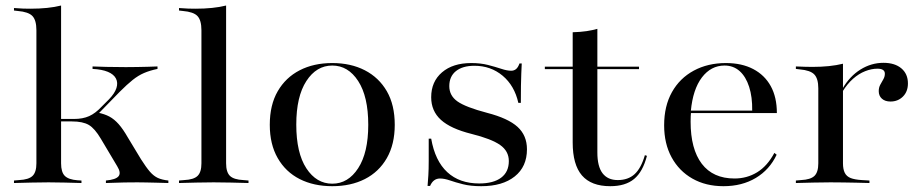

<svg xmlns="http://www.w3.org/2000/svg" viewBox="-20 -652 3278 684"><path d="M153.2 -2.4Q121 -2.4 92.3 -1.6Q63.7 -0.8 29.8 0V-8.9L48.4 -10.5Q82.3 -12.1 96 -25.4Q109.7 -38.7 109.7 -70.2V-207.3H197.6V-70.2Q197.6 -38.7 210.9 -25.4Q224.2 -12.1 256.5 -9.7L270.2 -8.9V0Q237.9 -0.8 210.9 -1.6Q183.9 -2.4 153.2 -2.4ZM109.7 -207.3V-544.4Q109.7 -579.8 95.6 -594.8Q81.5 -609.7 43.5 -612.9L29.8 -614.5V-623.4Q50 -621.8 62.5 -621.4Q75 -621 88.7 -621Q120.2 -621 147.6 -623.8Q175 -626.6 197.6 -632.3V-623.4V-207.3ZM357.3 0V-8.9Q392.7 -12.1 402.4 -24.2Q412.1 -36.3 397.6 -59.7L339.5 -157.3Q317.7 -194.4 296.4 -206.9Q275 -219.4 236.3 -219.4H189.5V-228.2H243.5Q275 -228.2 297.6 -238.3Q320.2 -248.4 342.7 -272.6L368.5 -298.4Q388.7 -319.4 394.8 -338.3Q400.8 -357.3 393.1 -372.2Q385.5 -387.1 364.5 -396Q343.5 -404.8 309.7 -406.5V-415.3Q329 -414.5 359.3 -413.7Q389.5 -412.9 428.2 -412.9Q450 -412.9 469.4 -413.3Q488.7 -413.7 506.5 -414.1Q524.2 -414.5 541.1 -415.3V-406.5Q513.7 -400.8 493.1 -391.9Q472.6 -383.1 452.8 -367.3Q433.1 -351.6 406.5 -325L318.5 -234.7L328.2 -250.8Q352.4 -246 369.8 -236.7Q387.1 -227.4 402.8 -209.7Q418.5 -191.9 435.5 -162.1L482.3 -84.7Q500.8 -55.6 514.1 -40.3Q527.4 -25 542.3 -18.1Q557.3 -11.3 579.8 -8.9V0Q554.8 -0.8 535.9 -1.2Q516.9 -1.6 500.8 -2Q484.7 -2.4 469.4 -2.4Q447.6 -2.4 423 -2Q398.4 -1.6 357.3 0Z M741.1 -2.4Q708.9 -2.4 680.2 -1.6Q651.6 -0.8 617.7 0V-8.9L636.3 -10.5Q670.2 -12.1 683.9 -25.4Q697.6 -38.7 697.6 -70.2V-207.3H785.5V-70.2Q785.5 -38.7 799.2 -25.4Q812.9 -12.1 846.8 -10.5L865.3 -8.9V0Q831.5 -0.8 802.8 -1.6Q774.2 -2.4 741.1 -2.4ZM697.6 -207.3V-544.4Q697.6 -579.8 683.5 -594.8Q669.4 -609.7 631.5 -612.9L617.7 -614.5V-623.4Q637.9 -621.8 650.4 -621.4Q662.9 -621 676.6 -621Q708.1 -621 735.5 -623.8Q762.9 -626.6 785.5 -632.3V-623.4V-207.3Z M1163.7 11.3Q1097.6 11.3 1047.6 -14.1Q997.6 -39.5 969.4 -88.7Q941.1 -137.9 941.1 -207.3Q941.1 -278.2 969.4 -327Q997.6 -375.8 1047.6 -401.6Q1097.6 -427.4 1163.7 -427.4Q1229.8 -427.4 1279.8 -401.6Q1329.8 -375.8 1358.1 -327Q1386.3 -278.2 1386.3 -207.3Q1386.3 -137.9 1358.1 -88.7Q1329.8 -39.5 1279.8 -14.1Q1229.8 11.3 1163.7 11.3ZM1163.7 2.4Q1220.2 2.4 1256 -52.8Q1291.9 -108.1 1291.9 -207.3Q1291.9 -308.1 1256 -363.3Q1220.2 -418.5 1163.7 -418.5Q1107.3 -418.5 1071.4 -363.3Q1035.5 -308.1 1035.5 -208.1Q1035.5 -107.3 1071.4 -52.4Q1107.3 2.4 1163.7 2.4Z M1694.4 11.3Q1656.5 11.3 1629.4 4.4Q1602.4 -2.4 1582.7 -9.3Q1562.9 -16.1 1547.6 -16.1Q1523.4 -16.1 1512.1 10.5H1503.2Q1504.8 -7.3 1506 -27.8Q1507.3 -48.4 1507.3 -79.4Q1507.3 -110.5 1507.3 -158.1H1516.1Q1529.8 -79 1573.4 -38.7Q1616.9 1.6 1687.1 1.6Q1737.9 1.6 1765.3 -19Q1792.7 -39.5 1792.7 -78.2Q1792.7 -113.7 1761.7 -135.5Q1730.6 -157.3 1659.7 -175Q1585.5 -193.5 1550.8 -225Q1516.1 -256.5 1516.1 -305.6Q1516.1 -361.3 1554.8 -394.4Q1593.5 -427.4 1658.9 -427.4Q1691.9 -427.4 1718.5 -420.6Q1745.2 -413.7 1765.7 -406.9Q1786.3 -400 1800.8 -400Q1811.3 -400 1818.5 -406Q1825.8 -412.1 1830.6 -425.8H1838.7Q1837.9 -408.9 1837.1 -389.9Q1836.3 -371 1835.9 -346Q1835.5 -321 1835.5 -285.5H1826.6Q1812.9 -346.8 1770.6 -382.3Q1728.2 -417.7 1670.2 -417.7Q1628.2 -417.7 1604.4 -398.8Q1580.6 -379.8 1580.6 -345.2Q1580.6 -311.3 1609.7 -290.7Q1638.7 -270.2 1715.3 -250Q1790.3 -230.6 1823.8 -200Q1857.3 -169.4 1857.3 -120.2Q1857.3 -58.1 1813.7 -23.4Q1770.2 11.3 1694.4 11.3Z M2154 11.3Q2086.3 11.3 2053.2 -27Q2020.2 -65.3 2020.2 -144.4V-207.3H2108.1V-108.9Q2108.1 -58.9 2126.6 -34.7Q2145.2 -10.5 2180.6 -10.5Q2217.7 -10.5 2240.7 -31.5Q2263.7 -52.4 2277.4 -99.2L2284.7 -96.8Q2270.2 -40.3 2239.1 -14.5Q2208.1 11.3 2154 11.3ZM2020.2 -207.3V-537.1Q2048.4 -537.9 2069.8 -541.1Q2091.1 -544.4 2108.1 -549.2V-207.3ZM1921 -405.6V-414.5H2256.5V-405.6Z M2557.3 11.3Q2494.4 11.3 2446.8 -15.7Q2399.2 -42.7 2372.6 -91.5Q2346 -140.3 2346 -205.6Q2346 -274.2 2373.8 -323.8Q2401.6 -373.4 2451.6 -400.4Q2501.6 -427.4 2566.1 -427.4Q2622.6 -427.4 2663.3 -406Q2704 -384.7 2725.8 -345.2Q2747.6 -305.6 2747.6 -249.2H2404.8L2404 -258.1H2659.7Q2660.5 -306.5 2648.8 -342.7Q2637.1 -379 2614.9 -398.8Q2592.7 -418.5 2561.3 -418.5Q2512.9 -418.5 2480.6 -376.2Q2448.4 -333.9 2441.1 -256.5L2441.9 -254.8Q2441.1 -246.8 2440.7 -237.9Q2440.3 -229 2440.3 -218.5Q2440.3 -121 2480.2 -68.5Q2520.2 -16.1 2596.8 -16.1Q2641.1 -16.1 2677.4 -38.3Q2713.7 -60.5 2738.7 -107.3L2746.8 -100.8Q2721.8 -47.6 2672.6 -18.1Q2623.4 11.3 2557.3 11.3Z M2938.7 -2.4Q2906.5 -2.4 2877.8 -1.6Q2849.2 -0.8 2815.3 0V-8.9L2833.9 -10.5Q2867.7 -12.1 2881.5 -25.4Q2895.2 -38.7 2895.2 -70.2V-207.3H2983.1V-70.2Q2983.1 -49.2 2989.5 -36.3Q2996 -23.4 3010.5 -17.7Q3025 -12.1 3050 -10.5L3077.4 -8.9V0Q3052.4 -0.8 3029.8 -1.2Q3007.3 -1.6 2985.1 -2Q2962.9 -2.4 2938.7 -2.4ZM2895.2 -207.3V-337.1Q2895.2 -371.8 2881 -386.7Q2866.9 -401.6 2829 -404.8L2815.3 -406.5V-415.3Q2835.5 -414.5 2848 -414.1Q2860.5 -413.7 2874.2 -413.7Q2905.6 -413.7 2933.1 -416.5Q2960.5 -419.4 2983.1 -425V-415.3V-207.3ZM3152.4 -290.3Q3133.1 -290.3 3121.8 -300.4Q3110.5 -310.5 3110.5 -327.4Q3110.5 -340.3 3116.1 -350.4Q3121.8 -360.5 3127 -369.8Q3132.3 -379 3132.3 -389.5Q3132.3 -407.3 3105.6 -407.3Q3084.7 -407.3 3062.1 -398.4Q3039.5 -389.5 3019 -371.4Q2998.4 -353.2 2981.5 -325.8V-336.3Q3007.3 -380.6 3045.6 -404.4Q3083.9 -428.2 3127.4 -428.2Q3167.7 -428.2 3191.1 -408.5Q3214.5 -388.7 3214.5 -354.8Q3214.5 -325.8 3196.8 -308.1Q3179 -290.3 3152.4 -290.3Z"/></svg>

Font: Playfair 144pt SemiExpanded Medium
Style: Regular
Weight: 500
Width: 6
Designer: Claus Eggers Sørensen
Foundry: Claus Eggers Sørensen
Version: Version 2.203